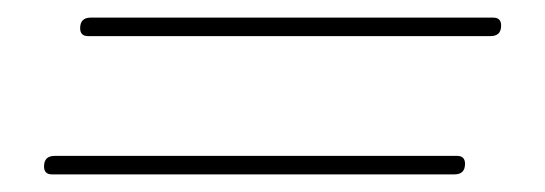

<svg xmlns="http://www.w3.org/2000/svg" viewBox="-20 -348 619 218"><path d="M80 -307Q71 -307 71 -316Q71 -328 83 -328H540Q549 -328 549 -319Q549 -307 537 -307ZM39 -150Q30 -150 30 -159Q30 -171 42 -171H499Q508 -171 508 -162Q508 -150 496 -150Z"/></svg>

Font: Zen Loop
Style: Italic
Weight: 400
Italic angle: -15°
Designer: Yoshimichi Ohira
Foundry: A-1 Corp ZenFonts
Version: Version 1.000; ttfautohint (v1.8.3)